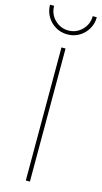

<svg xmlns="http://www.w3.org/2000/svg" viewBox="-143 -972 537 1014"><g transform="rotate(15 125.0 -465.0)"><path d="M135.7 -727.5V0H113.3V-727.5ZM124.5 -801.8Q88.9 -801.8 59.8 -819.1Q30.8 -836.4 13.7 -865.5Q-3.4 -894.5 -3.4 -929.7H19Q19 -885.3 50 -854.2Q81.1 -823.2 124.5 -823.2Q168 -823.2 199 -854.2Q230 -885.3 230 -929.7H252.4Q252.4 -894.5 235.4 -865.5Q218.3 -836.4 189.5 -819.1Q160.6 -801.8 124.5 -801.8Z"/></g></svg>

Font: Inter Thin
Style: Regular
Weight: 250
Designer: Rasmus Andersson
Foundry: rsms
Version: Version 4.001;git-66647c0bb